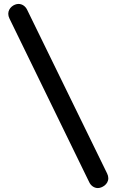

<svg xmlns="http://www.w3.org/2000/svg" viewBox="-20 -821 592 975"><path d="M530 84C530 76 528 68 524 60L118 -771C109 -790 92 -801 74 -801C51 -801 22 -781 22 -751C22 -743 24 -735 28 -727L433 104C442 123 459 134 477 134C497 134 530 116 530 84Z"/></svg>

Font: Hotpoint
Style: Bold
Weight: 700
Designer: Andrew Paglinawan, Luciano Perondi, Riccardo Olocco
Foundry: CAST Cooperativa Anonima Servizi Tipografici
Version: Version 1.000;PS 2.1;hotconv 16.6.51;makeotf.lib2.5.65220